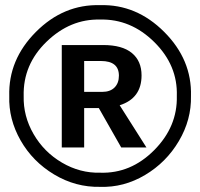

<svg xmlns="http://www.w3.org/2000/svg" viewBox="-20 -718 777 746"><path d="M722 -345Q724 -253 675 -170Q626 -87 543.5 -38Q461 11 369 8Q274 10 190.5 -40Q107 -90 60 -172.5Q13 -255 16 -345Q12 -486 119.5 -594Q227 -702 369 -698Q510 -702 618 -594Q726 -486 722 -345ZM667 -345Q671 -464 579.5 -554.5Q488 -645 369 -642Q253 -645 161 -556Q69 -467 72 -345Q70 -267 110.5 -197Q151 -127 221 -86Q291 -45 369 -47Q488 -43 579 -134.5Q670 -226 667 -345ZM549 -145H451L364 -298H307V-145H220V-543H381Q455 -543 492.5 -512Q530 -481 530 -425Q530 -336 445 -309ZM442 -424Q442 -481 372 -481H307V-361H377Q408 -361 425 -378Q442 -395 442 -424Z"/></svg>

Font: Libra Sans
Style: Bold
Weight: 700
Foundry: Context Ltd
Version: Version 1.000